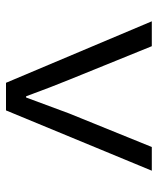

<svg xmlns="http://www.w3.org/2000/svg" viewBox="37 -563 526 640"><g transform="rotate(90 300.0 -243.0)"><path d="M256 0 51 -486H134L246 -210Q269 -154 301 -67H305Q356 -206 358 -210L470 -486H549L348 0Z"/></g></svg>

Font: TypoPRO Source Code Pro
Style: Regular
Weight: 400
Monospace: yes
Designer: Paul D. Hunt, Teo Tuominen
Foundry: Adobe Systems Incorporated
Version: Version 2.010;PS 1.0;hotconv 1.0.84;makeotf.lib2.5.63406